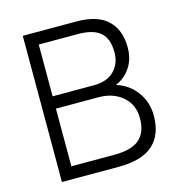

<svg xmlns="http://www.w3.org/2000/svg" viewBox="-104 -794 839 888"><g transform="rotate(-15 315.0 -350.0)"><path d="M84 0V-700H340Q441 -700 490 -653.5Q539 -607 539 -523Q539 -467 512 -427Q485 -387 441 -369Q501 -351 537.5 -301.5Q574 -252 574 -187Q574 -96 521 -48Q468 0 356 0ZM145 -59H351Q434 -59 471.5 -92Q509 -125 509 -192Q509 -257 464 -296Q419 -335 348 -335H145ZM145 -394H343Q406 -394 440 -428.5Q474 -463 474 -517Q474 -582 440 -612Q406 -642 332 -642H145Z"/></g></svg>

Font: Zen Kaku Gothic New
Style: Regular
Weight: 400
Designer: Yoshimichi Ohira
Foundry: Positype
Version: Version 1.001